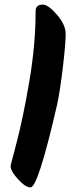

<svg xmlns="http://www.w3.org/2000/svg" viewBox="-20 -828 306 836"><path d="M229 -374Q146 -12 113 -12Q91 -12 58.5 -47.5Q26 -83 26 -106Q26 -108 53 -210Q80 -312 107.5 -472.5Q135 -633 135 -779Q135 -808 166 -808Q190 -808 228 -764Q266 -720 266 -680Q266 -640 254 -537.5Q242 -435 229 -374Z"/></svg>

Font: Kalam
Style: Bold
Weight: 700
Version: Version 2.001;PS 1.0;hotconv 1.0.79;makeotf.lib2.5.61930; tt